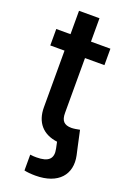

<svg xmlns="http://www.w3.org/2000/svg" viewBox="-167 -734 678 1002"><g transform="rotate(20 172.5 -233.0)"><path d="M88.9 -675.8V-545.9H9.8V-454.6H88.9V-140.1C88.9 -56.6 133.8 -4.9 214.8 5.4L222.2 40.5C233.9 94.2 208.5 119.1 141.6 119.1C131.3 119.1 118.7 118.7 106.4 116.7V204.6C120.6 208 143.6 210.4 168.5 210.4C296.4 210.4 356.4 137.7 335 37.1L325.7 -4.4L306.2 -94.2C293.5 -91.3 272 -87.9 260.7 -87.9C219.2 -87.9 202.6 -106.9 202.6 -149.9V-454.6H310.5V-545.9H202.6V-675.8Z"/></g></svg>

Font: Raveo Medium
Style: Regular
Weight: 500
Designer: Jakub Foglar, Rasmus Andersson (Inter)
Foundry: Jakubfoglar.com
Version: Version 1.100;Glyphs 3.2.3 (3260)